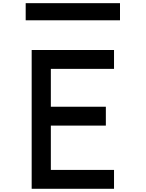

<svg xmlns="http://www.w3.org/2000/svg" viewBox="-20 -1172 905 1193"><path d="M176.8 1H688.5V-116.2H295.9V-391.6H637.7V-508.8H295.9V-744.1H688.5V-861.3H176.8ZM139.6 -1045.9H725.6V-1152.3H139.6Z"/></svg>

Font: OCR-B
Style: Regular
Weight: 400
Version: 1.1